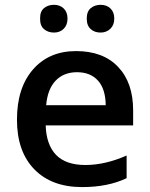

<svg xmlns="http://www.w3.org/2000/svg" viewBox="-20 -760 616 790"><path d="M169.9 -327.1H415Q414.1 -394.5 382.8 -428.7Q351.6 -462.9 296.9 -462.9Q242.2 -462.9 209 -428.2Q175.8 -393.6 169.9 -327.1ZM465.8 -484.9Q527.8 -419.9 527.8 -306.2V-244.1H168Q170.4 -165 210.4 -123Q250.5 -81.1 331.5 -81.1Q412.6 -81.1 501 -120.1V-26.9Q424.3 9.8 317.9 9.8Q192.4 9.8 121.1 -63.5Q49.8 -136.7 49.8 -267.6Q49.8 -398.4 115.7 -474.1Q181.6 -549.8 293 -549.8Q404.3 -549.8 465.8 -484.9ZM353.5 -640.1Q336.9 -654.3 336.9 -683.6Q336.9 -712.9 353.5 -726.6Q370.1 -740.2 394.5 -740.2Q418.9 -740.2 434.6 -725.1Q450.2 -710 450.2 -683.6Q450.2 -657.2 434.1 -641.6Q418 -626 393.6 -626Q369.1 -626 353.5 -640.1ZM145 -683.6Q144.5 -712.9 161.1 -726.6Q177.7 -740.2 202.1 -740.2Q226.6 -740.2 242.2 -725.1Q257.8 -710 257.8 -683.6Q257.8 -657.2 242.2 -641.6Q226.6 -626 202.1 -626Q177.7 -626 161.1 -640.1Q144.5 -654.3 145 -683.6Z"/></svg>

Font: OpenSans-Semibold
Style: Regular
Weight: 600
Foundry: Ascender Corporation
Version: Version 1.10